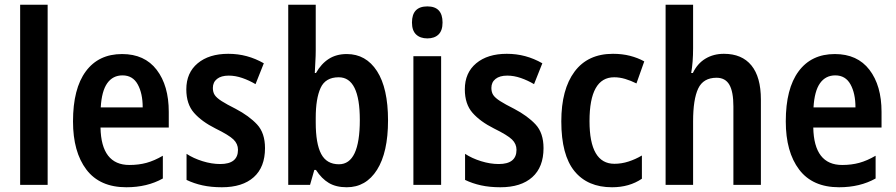

<svg xmlns="http://www.w3.org/2000/svg" viewBox="-20 -780 3778 810"><path d="M181 0H65V-760H181Z M495 -552Q590 -552 641 -485.5Q692 -419 692 -308V-242H404Q407 -84 526 -84Q565 -84 598 -93Q631 -102 667 -123V-27Q601 10 513 10Q401 10 344.5 -64.5Q288 -139 288 -268Q288 -406 342 -479Q396 -552 495 -552ZM497 -462Q456 -462 432.5 -429Q409 -396 405 -327H582Q582 -386 561 -424Q540 -462 497 -462Z M1098 -155Q1098 -75 1050.5 -32.5Q1003 10 916 10Q871 10 834.5 2Q798 -6 767 -21V-131Q796 -112 834.5 -100Q873 -88 909 -88Q984 -88 984 -148Q984 -173 965 -191.5Q946 -210 889 -238Q831 -267 798.5 -304Q766 -341 766 -403Q766 -473 814 -513Q862 -553 943 -553Q984 -553 1021 -543Q1058 -533 1093 -513L1058 -425Q1031 -441 1002 -451Q973 -461 945 -461Q913 -461 895.5 -447Q878 -433 878 -409Q878 -391 886 -379Q894 -367 915 -353.5Q936 -340 974 -321Q1031 -291 1064.5 -255Q1098 -219 1098 -155Z M1312 -566Q1312 -545 1310.5 -521Q1309 -497 1308 -472H1313Q1335 -511 1367 -531.5Q1399 -552 1443 -552Q1524 -552 1570.5 -480Q1617 -408 1617 -272Q1617 -137 1570.5 -63.5Q1524 10 1443 10Q1398 10 1367.5 -8Q1337 -26 1313 -63H1306L1288 0H1196V-760H1312ZM1409 -454Q1353 -454 1332.5 -409Q1312 -364 1312 -283V-263Q1312 -174 1335 -130.5Q1358 -87 1410 -87Q1498 -87 1498 -274Q1498 -454 1409 -454Z M1783 -753Q1847 -753 1847 -685Q1847 -651 1830 -634.5Q1813 -618 1783 -618Q1753 -618 1735.5 -634.5Q1718 -651 1718 -685Q1718 -753 1783 -753ZM1841 -543V0H1724V-543Z M2273 -155Q2273 -75 2225.5 -32.5Q2178 10 2091 10Q2046 10 2009.5 2Q1973 -6 1942 -21V-131Q1971 -112 2009.5 -100Q2048 -88 2084 -88Q2159 -88 2159 -148Q2159 -173 2140 -191.5Q2121 -210 2064 -238Q2006 -267 1973.5 -304Q1941 -341 1941 -403Q1941 -473 1989 -513Q2037 -553 2118 -553Q2159 -553 2196 -543Q2233 -533 2268 -513L2233 -425Q2206 -441 2177 -451Q2148 -461 2120 -461Q2088 -461 2070.5 -447Q2053 -433 2053 -409Q2053 -391 2061 -379Q2069 -367 2090 -353.5Q2111 -340 2149 -321Q2206 -291 2239.5 -255Q2273 -219 2273 -155Z M2562 10Q2459 10 2403.5 -58Q2348 -126 2348 -268Q2348 -403 2404 -478Q2460 -553 2566 -553Q2605 -553 2638 -544.5Q2671 -536 2698 -521L2665 -428Q2641 -440 2617.5 -447Q2594 -454 2571 -454Q2467 -454 2467 -269Q2467 -89 2572 -89Q2602 -89 2631.5 -98.5Q2661 -108 2688 -124V-26Q2635 10 2562 10Z M2904 -576Q2904 -518 2896 -472H2903Q2922 -512 2956 -532.5Q2990 -553 3034 -553Q3110 -553 3150 -504Q3190 -455 3190 -360V0H3074V-331Q3074 -393 3057 -422.5Q3040 -452 3003 -452Q2947 -452 2925.5 -406.5Q2904 -361 2904 -268V0H2788V-760H2904Z M3502 -552Q3597 -552 3648 -485.5Q3699 -419 3699 -308V-242H3411Q3414 -84 3533 -84Q3572 -84 3605 -93Q3638 -102 3674 -123V-27Q3608 10 3520 10Q3408 10 3351.5 -64.5Q3295 -139 3295 -268Q3295 -406 3349 -479Q3403 -552 3502 -552ZM3504 -462Q3463 -462 3439.5 -429Q3416 -396 3412 -327H3589Q3589 -386 3568 -424Q3547 -462 3504 -462Z"/></svg>

Font: Noto Sans Lao Looped Condensed SemiBold
Style: Regular
Weight: 600
Width: 3
Designer: Mark Frömberg, Ben Mitchell
Foundry: The Fontpad Ltd
Version: Version 1.002; ttfautohint (v1.8.4.7-5d5b)